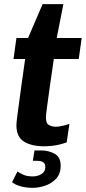

<svg xmlns="http://www.w3.org/2000/svg" viewBox="-20 -694 413 924"><path d="M192 10Q132 10 95.5 -12.5Q59 -35 59 -91Q59 -103 63 -134Q67 -165 73 -208.5Q79 -252 86 -304Q93 -356 101 -410H45L59 -511H115L185 -674H285L253 -511H373L359 -410H239Q228 -336 219.5 -275.5Q211 -215 206 -177Q201 -139 201 -129Q201 -100 216 -92Q231 -84 250 -84Q261 -84 281 -88.5Q301 -93 314 -98L301 -9Q288 -4 268.5 1Q249 6 228.5 8Q208 10 192 10ZM137 210Q110 210 83 203.5Q56 197 38 183L64 131Q75 139 92.5 147Q110 155 139 155Q153 155 166.5 150Q180 145 189 135.5Q198 126 198 110Q198 93 187.5 86.5Q177 80 159 80H138L146 30H179Q214 30 243 46Q272 62 272 103Q272 143 249.5 166.5Q227 190 196 200Q165 210 137 210Z"/></svg>

Font: Chivo Medium SemiBold
Style: Italic
Weight: 600
Italic angle: -8.05°
Version: Version 2.002